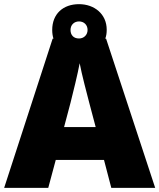

<svg xmlns="http://www.w3.org/2000/svg" viewBox="-20 -903 766 923"><path d="M515 0H726L490 -717H486C491 -730 493 -744 493 -760C493 -836 433 -883 360 -883C283 -883 231 -836 231 -759C231 -744 233 -730 237 -717H233L0 0H212L248 -134H480ZM360 -718C333 -718 319 -735 319 -759C319 -784 337 -800 360 -800C383 -800 401 -784 401 -759C401 -735 383 -718 360 -718ZM409 -409 440 -292H288L319 -409C331 -456 354 -550 363 -599C372 -550 399 -447 409 -409Z"/></svg>

Font: Noto Sans Arabic UI Bk
Style: Regular
Weight: 900
Designer: Monotype Design Team, Nadine Chahine and Nizar Qandah
Foundry: Monotype Imaging Inc.
Version: Version 2.010